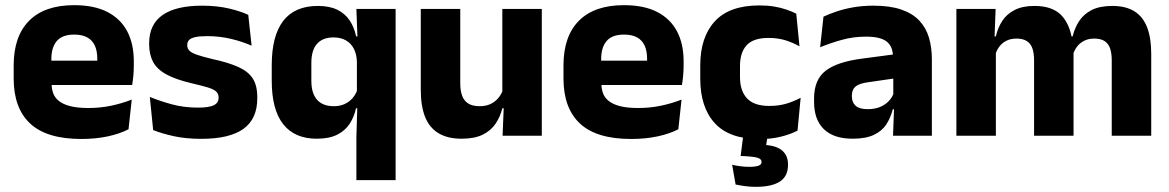

<svg xmlns="http://www.w3.org/2000/svg" viewBox="-20 -526 4528 744"><path d="M295 12.5Q161 12.5 97 -47.2Q33 -107 33 -221.5V-272.5Q33 -385.5 93 -445.8Q153 -506 267.5 -506Q344.5 -506 395.8 -479.8Q447 -453.5 472.8 -405Q498.5 -356.5 498.5 -288.5V-272Q498.5 -253 496.8 -233.2Q495 -213.5 492 -196.5H354Q356 -225.5 356.5 -251.2Q357 -277 357 -298Q357 -328.5 347.5 -349.2Q338 -370 318.2 -381Q298.5 -392 267.5 -392Q221.5 -392 200.2 -367.2Q179 -342.5 179 -297V-252L180 -235.5V-200.5Q180 -181.5 186.2 -164.5Q192.5 -147.5 208.2 -134.8Q224 -122 251.8 -114.8Q279.5 -107.5 322.5 -107.5Q368 -107.5 410 -116.2Q452 -125 490.5 -140L478 -25Q444 -7.5 397.5 2.5Q351 12.5 295 12.5ZM114 -196.5V-291H461V-196.5Z M759.5 12Q701 12 654 1.8Q607 -8.5 573.5 -22L560.5 -150.5Q599 -134.5 645.8 -121.8Q692.5 -109 747 -109Q790.5 -109 808.8 -118.2Q827 -127.5 827 -147V-149Q827 -162.5 817.8 -171.2Q808.5 -180 785.8 -187Q763 -194 722 -203.5Q660.5 -218 624.5 -237.8Q588.5 -257.5 573.2 -286.2Q558 -315 558 -354.5V-358.5Q558 -431.5 610 -467.8Q662 -504 763 -504Q820 -504 865.5 -493.5Q911 -483 942 -468.5L955 -349Q919 -365 874.8 -375.5Q830.5 -386 782 -386Q752.5 -386 735.8 -382Q719 -378 712.2 -370.5Q705.5 -363 705.5 -352V-350.5Q705.5 -338.5 713.5 -330Q721.5 -321.5 742.8 -314Q764 -306.5 804 -297Q866 -283.5 904 -266.2Q942 -249 959.5 -221.8Q977 -194.5 977 -149.5V-145Q977 -65.5 923.5 -26.8Q870 12 759.5 12Z M1207.5 11.5Q1121.5 11.5 1077.2 -45Q1033 -101.5 1033 -213V-273.5Q1033 -387 1077.5 -445Q1122 -503 1212 -503Q1256.5 -503 1286.5 -488.5Q1316.5 -474 1334.5 -447.5Q1352.5 -421 1360 -385H1401.5L1363 -286Q1362 -316.5 1351 -337.5Q1340 -358.5 1320 -369.8Q1300 -381 1272 -381Q1230.5 -381 1208.5 -356.2Q1186.5 -331.5 1186.5 -282.5V-213Q1186.5 -164 1208.8 -139.2Q1231 -114.5 1274 -114.5Q1297.5 -114.5 1315.8 -123Q1334 -131.5 1346.8 -146.5Q1359.5 -161.5 1365.5 -180.5L1402.5 -106.5H1359.5Q1352.5 -73.5 1335 -46.5Q1317.5 -19.5 1286.5 -4Q1255.5 11.5 1207.5 11.5ZM1361 172V5L1365 -127L1363 -150V-348.5L1365.5 -373L1361 -491.5H1513V172Z M1763.5 -491.5V-202.5Q1763.5 -175.5 1770.5 -155.8Q1777.5 -136 1794 -125.2Q1810.5 -114.5 1839 -114.5Q1863 -114.5 1880.8 -123Q1898.5 -131.5 1910.8 -146Q1923 -160.5 1929 -178L1952.5 -106.5H1926.5Q1918.5 -73.5 1900.2 -46.5Q1882 -19.5 1850.2 -4Q1818.5 11.5 1769 11.5Q1714.5 11.5 1679.2 -9.8Q1644 -31 1627.2 -73Q1610.5 -115 1610.5 -178V-491.5ZM2079.5 -491.5V0H1927.5L1932.5 -123L1926.5 -137V-491.5Z M2425.5 12.5Q2291.5 12.5 2227.5 -47.2Q2163.5 -107 2163.5 -221.5V-272.5Q2163.5 -385.5 2223.5 -445.8Q2283.5 -506 2398 -506Q2475 -506 2526.2 -479.8Q2577.5 -453.5 2603.2 -405Q2629 -356.5 2629 -288.5V-272Q2629 -253 2627.2 -233.2Q2625.5 -213.5 2622.5 -196.5H2484.5Q2486.5 -225.5 2487 -251.2Q2487.5 -277 2487.5 -298Q2487.5 -328.5 2478 -349.2Q2468.5 -370 2448.8 -381Q2429 -392 2398 -392Q2352 -392 2330.8 -367.2Q2309.5 -342.5 2309.5 -297V-252L2310.5 -235.5V-200.5Q2310.5 -181.5 2316.8 -164.5Q2323 -147.5 2338.8 -134.8Q2354.5 -122 2382.2 -114.8Q2410 -107.5 2453 -107.5Q2498.5 -107.5 2540.5 -116.2Q2582.5 -125 2621 -140L2608.5 -25Q2574.5 -7.5 2528 2.5Q2481.5 12.5 2425.5 12.5ZM2244.5 -196.5V-291H2591.5V-196.5Z M2923.5 13Q2806.5 13 2750 -48.5Q2693.5 -110 2693.5 -221.5V-272.5Q2693.5 -382 2750 -443.5Q2806.5 -505 2923 -505Q2953 -505 2979 -500.8Q3005 -496.5 3027 -489Q3049 -481.5 3065.5 -473L3078 -346.5Q3053.5 -360.5 3024 -369.8Q2994.5 -379 2957.5 -379Q2899.5 -379 2873.5 -351Q2847.5 -323 2847.5 -270V-227.5Q2847.5 -173.5 2875 -144.5Q2902.5 -115.5 2961 -115.5Q2997.5 -115.5 3026.8 -124.2Q3056 -133 3082.5 -147L3070.5 -20Q3044.5 -6 3006.5 3.5Q2968.5 13 2923.5 13ZM2957 -16 2944 68 2885.5 36Q2896.5 35.5 2907 35.2Q2917.5 35 2928 35Q2982.5 35.5 3008 55Q3033.5 74.5 3033.5 110.5V113.5Q3033.5 157 3002 177.5Q2970.5 198 2909 198Q2887 198 2866.8 195.2Q2846.5 192.5 2830.5 189L2817 112.5Q2832 116 2849 118.2Q2866 120.5 2882.5 120.5Q2907 120.5 2919 116.2Q2931 112 2931 102V101Q2931 90 2915.2 85.2Q2899.5 80.5 2854 78.5Q2852 78.5 2851 78.5Q2850 78.5 2850 78.5L2862 -16Z M3440.5 0 3445 -123 3441.5 -130.5V-284L3440.5 -304Q3440.5 -345 3416.5 -364.5Q3392.5 -384 3336 -384Q3286.5 -384 3242 -371.5Q3197.5 -359 3158 -343L3171 -461.5Q3194.5 -472.5 3223.8 -482.2Q3253 -492 3288.5 -498Q3324 -504 3364.5 -504Q3429 -504 3472.5 -489Q3516 -474 3542 -446.5Q3568 -419 3579.5 -380.8Q3591 -342.5 3591 -296.5V0ZM3284 11.5Q3210.5 11.5 3172.5 -25.5Q3134.5 -62.5 3134.5 -131V-144.5Q3134.5 -217 3179.2 -251.8Q3224 -286.5 3321.5 -299L3453.5 -316.5L3462.5 -224.5L3345.5 -207.5Q3310 -203 3295.5 -191Q3281 -179 3281 -155.5V-152Q3281 -129.5 3295.5 -116.2Q3310 -103 3342 -103Q3370 -103 3390.2 -111.5Q3410.5 -120 3423.5 -133.8Q3436.5 -147.5 3443 -164.5L3464.5 -102.5H3439.5Q3431.5 -70.5 3414.8 -44.5Q3398 -18.5 3366.5 -3.5Q3335 11.5 3284 11.5Z M4288 0V-293Q4288 -319 4281.8 -337.8Q4275.5 -356.5 4260.8 -366.5Q4246 -376.5 4220 -376.5Q4198 -376.5 4181.5 -368.2Q4165 -360 4154 -345.8Q4143 -331.5 4137.5 -313.5L4123 -385H4136.5Q4144.5 -418 4162 -444.8Q4179.5 -471.5 4210.5 -487.2Q4241.5 -503 4290 -503Q4342.5 -503 4375.8 -482.2Q4409 -461.5 4425 -420.2Q4441 -379 4441 -317.5V0ZM3686 0V-491.5H3838L3833 -359L3839 -354V0ZM3987 0V-293Q3987 -319 3980.8 -337.8Q3974.5 -356.5 3959.5 -366.5Q3944.5 -376.5 3919 -376.5Q3896.5 -376.5 3880 -368.2Q3863.5 -360 3852.8 -345.8Q3842 -331.5 3836.5 -313.5L3813 -385H3839Q3846.5 -418.5 3863.8 -445Q3881 -471.5 3911.5 -487.2Q3942 -503 3988.5 -503Q4057 -503 4091.8 -467.8Q4126.5 -432.5 4135.5 -365.5Q4137 -355.5 4138.5 -341Q4140 -326.5 4140 -315V0Z"/></svg>

Font: Anek Gujarati Medium
Style: Bold
Weight: 700
Version: Version 1.003